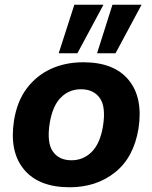

<svg xmlns="http://www.w3.org/2000/svg" viewBox="-20 -780 644 811"><path d="M19 0ZM274 11Q144 11 81.5 -64Q19 -139 39 -270Q52 -352 93 -406.5Q134 -461 195 -489Q256 -517 332 -517Q462 -517 523.5 -442Q585 -367 565 -237Q545 -115 466 -52Q387 11 274 11ZM282 -103Q332 -103 367.5 -138.5Q403 -174 415 -247Q428 -329 401.5 -366Q375 -403 322 -403Q272 -403 237 -368Q202 -333 190 -260Q177 -178 203 -140.5Q229 -103 282 -103ZM390 -555 455 -760H578L468 -555ZM228 -555 294 -760H417L307 -555Z"/></svg>

Font: Winston
Style: Bold Italic
Weight: 700
Italic angle: -9°
Designer: Original fonts by Vernon Adams / Changes by Cristiano Sobral
Foundry: Original fonts by Vernon Adams / Changes by Cristiano Sobral
Version: Version 2.503;July 17, 2020;FontCreator 13.0.0.2655 64-bit